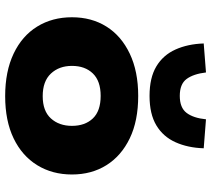

<svg xmlns="http://www.w3.org/2000/svg" viewBox="-58 -768 837 762"><g transform="rotate(90 361.0 -387.5)"><path d="M362 11Q264 11 193.5 -22.5Q123 -56 86 -116Q49 -176 49 -254Q49 -332 86 -391Q123 -450 193.5 -483.5Q264 -517 361 -517Q460 -517 529.5 -483.5Q599 -450 636 -391Q673 -332 673 -254Q673 -176 636 -116Q599 -56 529.5 -22.5Q460 11 362 11ZM362 -138Q421 -138 450.5 -170.5Q480 -203 480 -254Q480 -306 450.5 -337Q421 -368 361 -368Q302 -368 272 -337Q242 -306 242 -254Q242 -203 272.5 -170.5Q303 -138 362 -138ZM361 -562Q289 -562 244 -589Q199 -616 177 -665Q155 -714 153 -777L268 -786Q274 -736 294 -709Q314 -682 361 -682Q408 -682 428.5 -709Q449 -736 454 -786L569 -777Q567 -714 545 -665Q523 -616 478 -589Q433 -562 361 -562Z"/></g></svg>

Font: Nunito Sans 7pt SemiExpanded Black
Style: Regular
Weight: 900
Width: 6
Designer: Vernon Adams
Foundry: Vernon Adams
Version: Version 3.101;gftools[0.9.27]